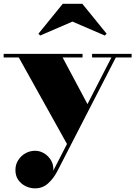

<svg xmlns="http://www.w3.org/2000/svg" viewBox="-34 -748 724 1027"><path d="M301 -440.5 439 -181.5 327 27 66.5 -440.5H-14.5V-460H407.5V-440.5ZM670 -460V-440.5H585.5L271.5 170Q252 207 223 233.2Q194 259.5 152.5 259.5Q127.5 259.5 103.5 248Q79.5 236.5 64 214.8Q48.5 193 48.5 161.5Q48.5 132.5 63 109.2Q77.5 86 101.5 72.2Q125.5 58.5 154 58.5Q179.5 58.5 202.5 72.5Q225.5 86.5 239.5 110.5Q253.5 134.5 251 165L562 -440.5H458.5V-460ZM181 -558 171.5 -567.5 301.5 -727.5H406.5L536.5 -567.5L526.5 -558L353.5 -632.5Z"/></svg>

Font: Bodoni Moda Black
Style: Regular
Weight: 900
Version: Version 2.005